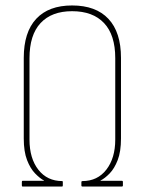

<svg xmlns="http://www.w3.org/2000/svg" viewBox="-20 -683 528 703"><path d="M63 0Q60 0 60 -4V-17Q60 -21 63 -21H141V-22Q126 -30 108.5 -48Q91 -66 79 -97Q67 -128 67 -176V-471Q67 -565 112.5 -614Q158 -663 244 -663Q331 -663 377 -614Q423 -565 423 -471V-176Q423 -128 411 -97Q399 -66 381.5 -48Q364 -30 348 -22V-21H426Q430 -21 430 -17V-4Q430 0 426 0H282Q278 0 278 -4V-16Q278 -20 282 -20Q337 -20 369.5 -62Q402 -104 402 -172V-470Q402 -555 361 -598.5Q320 -642 244 -642Q169 -642 128.5 -598.5Q88 -555 88 -470V-172Q88 -103 120.5 -61.5Q153 -20 208 -20Q210 -20 210 -16V-4Q210 0 207 0Z"/></svg>

Font: Sofia Sans Condensed Thin
Style: Regular
Weight: 250
Version: Version 4.100